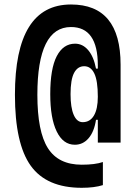

<svg xmlns="http://www.w3.org/2000/svg" viewBox="-20 -723 626 873"><path d="M320.3 -64.9Q267.1 -64.9 237.8 -125.2Q208.5 -185.5 208.5 -294.9Q208.5 -410.6 238 -467.5Q267.6 -524.4 321.3 -524.4Q356 -524.4 381.1 -494.9Q406.2 -465.3 416.5 -411.1H424.8V-425.8Q424.8 -600.1 302.7 -600.1Q149.9 -600.1 149.9 -292Q149.9 -124.5 197.8 -49.3Q245.6 25.9 351.6 25.9Q412.6 25.9 447.8 13.7V118.7Q409.2 130.9 351.6 130.9Q191.9 130.9 119.9 30.8Q47.9 -69.3 47.9 -292Q47.9 -702.6 302.7 -702.6Q528.3 -702.6 528.3 -428.7V-74.7H424.8V-178.2H416.5Q408.2 -124 382.8 -94.5Q357.4 -64.9 320.3 -64.9ZM356 -167.5Q389.2 -167.5 407 -197.5Q424.8 -227.5 424.8 -283.2Q424.8 -355.5 408.9 -388.7Q393.1 -421.9 362.8 -421.9Q333 -421.9 316.9 -391.6Q300.8 -361.3 300.8 -294.9Q300.8 -233.9 315.2 -200.7Q329.6 -167.5 356 -167.5Z"/></svg>

Font: Caskaydia Cove SemiBold
Style: Regular
Weight: 600
Monospace: yes
Designer: Aaron Bell
Foundry: Saja Typeworks
Version: Version 4.300; ttfautohint (v1.8.3)